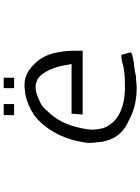

<svg xmlns="http://www.w3.org/2000/svg" viewBox="126 -894 790 1083"><g transform="rotate(-90 521.5 -352.0)"><path d="M535.2 -605.5Q546.9 -605.5 558.6 -607.4Q570.3 -609.4 582 -609.4Q628.9 -609.4 664.1 -585.9Q687.5 -570.3 710.9 -544.9Q734.4 -519.5 750 -484.4Q777.3 -418 777.3 -320.3V-281.2H418V-285.2L421.9 -339.8V-343.8H703.1V-347.7Q699.2 -351.6 699.2 -359.4Q691.4 -418 669.9 -466.8Q648.4 -515.6 617.2 -535.2Q609.4 -539.1 597.7 -543Q585.9 -546.9 574.2 -546.9Q539.1 -546.9 492.2 -523.4Q460.9 -511.7 433.6 -476.6Q363.3 -406.2 339.8 -285.2Q332 -246.1 332 -226.6Q332 -207 339.8 -168Q363.3 -101.6 429.7 -70.3Q496.1 -39.1 593.8 -43Q668 -43 714.8 -58.6Q734.4 -62.5 740.2 -62.5Q746.1 -62.5 753.9 -62.5Q753.9 -62.5 761.7 -35.2L765.6 -19.5V-15.6L769.5 -11.7Q769.5 -7.8 750 0H742.2L734.4 3.9H730.5H726.6Q714.8 7.8 689.5 9.8Q664.1 11.7 632.8 19.5Q613.3 19.5 597.7 21.5Q582 23.4 566.4 23.4Q464.8 23.4 386.7 -19.5Q293 -58.6 269.5 -148.4Q261.7 -171.9 261.7 -199.2Q257.8 -218.8 257.8 -230.5Q257.8 -242.2 257.8 -253.9Q269.5 -347.7 308.6 -425.8Q332 -468.8 357.4 -500Q382.8 -531.2 414.1 -554.7Q472.7 -593.8 535.2 -605.5ZM625 -726.6V-668H566.4V-726.6ZM476.6 -726.6V-668H414.1V-726.6Z"/></g></svg>

Font: 和音 by 宁静之雨，公众号njzyshare
Style: Regular
Weight: 400
Designer: Steve Matteson
Foundry: Ascender Corporation
Version: Version 6.00;June 8, 2018;FontCreator 11.0.0.2388 32-bit